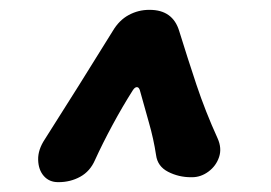

<svg xmlns="http://www.w3.org/2000/svg" viewBox="-20 -840 551 390"><path d="M98 -470Q80 -470 69 -482.5Q58 -495 57.5 -515.5Q57 -536 71 -557Q106 -612 140.5 -667Q175 -722 209 -777Q222 -799 241.5 -809.5Q261 -820 283 -820H284Q331 -820 344 -777Q361 -722 379 -668Q397 -614 422 -559Q431 -539 425 -521Q419 -503 403.5 -491.5Q388 -480 370 -480H368Q343 -480 321.5 -491Q300 -502 297 -525Q292 -558 282.5 -591Q273 -624 264 -657Q262 -663 258 -663Q254 -663 250 -657Q229 -624 208.5 -586Q188 -548 173 -515Q163 -492 143 -481Q123 -470 99 -470Z"/></svg>

Font: Winky Sans SemiBold
Style: Italic
Weight: 600
Italic angle: -8.97852°
Designer: Simon Atzbach
Foundry: typofactur
Version: Version 1.205